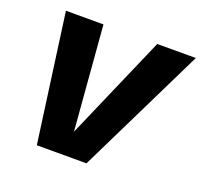

<svg xmlns="http://www.w3.org/2000/svg" viewBox="-107 -714 877 835"><g transform="rotate(20 331.5 -296.5)"><path d="M143.2 0H373L663.3 -593H484.7L276.1 -113.5H274.6L235.8 -593H62.1Z"/></g></svg>

Font: Anybody Thin
Style: Italic
Weight: 100
Italic angle: -10°
Designer: Tyler Finck
Foundry: Etcetera Type Company
Version: Version 1.114;gftools[0.9.25]